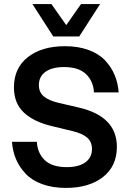

<svg xmlns="http://www.w3.org/2000/svg" viewBox="-20 -918 650 948"><path d="M237.8 -294.9Q147.9 -315.9 98.4 -361.8Q48.8 -407.7 48.8 -486.8Q48.8 -582 117.7 -636Q186.5 -689.9 300.8 -689.9Q366.7 -689.9 417.5 -671.1Q468.3 -652.3 498.8 -619.9Q529.3 -587.4 545.9 -547.9Q562.5 -508.3 565.9 -461.9H443.8Q441.4 -516.1 405.3 -551.5Q369.1 -586.9 295.9 -586.9Q237.3 -586.9 204.6 -563.5Q171.9 -540 171.9 -498Q171.9 -462.9 195.8 -442.4Q219.7 -421.9 269 -410.2L368.2 -387.2Q557.1 -343.8 557.1 -192.9Q557.1 -97.7 488.5 -43.9Q419.9 9.8 305.2 9.8Q239.3 9.8 188.5 -8.8Q137.7 -27.3 106.7 -60.1Q75.7 -92.8 59.1 -132.1Q42.5 -171.4 39.1 -217.8H162.1Q164.6 -163.1 200.4 -127.9Q236.3 -92.8 310.1 -92.8Q368.7 -92.8 401.4 -116.5Q434.1 -140.1 434.1 -182.1Q434.1 -217.8 410.4 -238.5Q386.7 -259.3 336.9 -271ZM140.1 -897.9H233.9L307.1 -793.9L379.9 -897.9H474.1L371.1 -737.8H243.2Z"/></svg>

Font: TASA Orbiter Deck SemiBold
Style: Regular
Weight: 600
Designer: Weizhong Zhang
Version: Version 1.000;Glyphs 3.1.2 (3151)